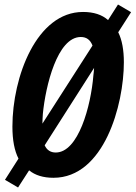

<svg xmlns="http://www.w3.org/2000/svg" viewBox="-20 -778 601 851"><path d="M60 53 109 -23C136 -1 172 10 217 10C441 10 529 -313 529 -502C529 -556 521 -601 504 -635L561 -724L503 -758L459 -689C432 -713 395 -725 348 -725C142 -725 35 -437 35 -217C35 -157 44 -110 62 -75L2 19ZM390 -576 168 -230C168 -243 169 -258 170 -274C182 -397 234 -614 338 -614C363 -614 380 -602 390 -576ZM227 -102C205 -102 188 -112 178 -134L397 -477C396 -467 396 -456 394 -445C383 -307 327 -102 227 -102Z"/></svg>

Font: Noto Sans ExtraCondensed
Style: Bold Italic
Weight: 700
Width: 2
Italic angle: -12°
Designer: Monotype Design Team
Foundry: Monotype Imaging Inc.
Version: Version 2.013